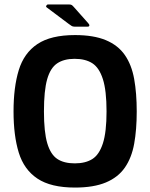

<svg xmlns="http://www.w3.org/2000/svg" viewBox="-20 -836 678 865"><path d="M41 -334Q41 -443 64.5 -520Q88 -597 148.5 -637.5Q209 -678 318 -678Q402 -678 457 -655Q512 -632 542.5 -588Q573 -544 584.5 -480Q596 -416 596 -334Q596 -252 584.5 -188.5Q573 -125 542.5 -81Q512 -37 457 -14Q402 9 318 9Q209 9 148.5 -31.5Q88 -72 64.5 -148.5Q41 -225 41 -334ZM178 -334Q178 -241 193 -190.5Q208 -140 238 -120Q268 -100 317 -100Q365 -100 396 -119.5Q427 -139 443.5 -190Q460 -241 460 -334Q460 -428 443.5 -479.5Q427 -531 396 -551Q365 -571 316 -571Q268 -571 237.5 -550.5Q207 -530 192.5 -479Q178 -428 178 -334ZM315 -716Q308 -716 303 -719Q298 -722 290 -728L190 -803Q186 -806 189 -811Q192 -816 196 -816H289Q299 -816 303 -813.5Q307 -811 313 -804L377 -732Q383 -726 382.5 -721Q382 -716 375 -716Z"/></svg>

Font: Glory
Style: Bold
Weight: 700
Designer: Robert Leuschke
Foundry: Robert Leuschke
Version: Version 1.011